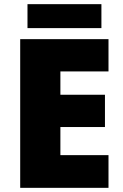

<svg xmlns="http://www.w3.org/2000/svg" viewBox="-20 -902 589 922"><path d="M501 0H77V-714H501V-559H270V-447H484V-292H270V-157H501ZM467 -882V-767H112V-882Z"/></svg>

Font: Noto Sans Cham Black
Style: Regular
Weight: 900
Version: Version 2.002